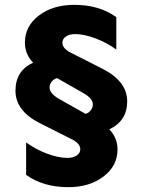

<svg xmlns="http://www.w3.org/2000/svg" viewBox="-20 -762 589 794"><path d="M466 -144Q466 -76 408 -32Q350 12 263 12Q158 12 88 -39V-173Q126 -145 173.5 -127Q221 -109 259 -109Q282 -109 297 -119Q312 -129 312 -145Q312 -165 285 -182L146 -252Q44 -303 44 -387Q44 -469 117 -503Q83 -538 83 -586Q83 -654 141 -698Q199 -742 287 -742Q391 -742 461 -691V-557Q423 -585 375.5 -603Q328 -621 291 -621Q267 -621 252.5 -611Q238 -601 238 -585Q238 -565 265 -548L403 -478Q506 -426 506 -343Q506 -262 432 -227Q466 -192 466 -144ZM219 -356 334 -291Q347 -295 355.5 -306Q364 -317 364 -330Q364 -353 330 -374L216 -439Q202 -435 193.5 -424Q185 -413 185 -400Q185 -378 219 -356Z"/></svg>

Font: Freely
Style: Bold
Weight: 700
Designer: Kris Sowersby
Foundry: Klim Type Foundry
Version: Version 1.006;hotconv 1.0.113;makeotfexe 2.5.65598;200799169